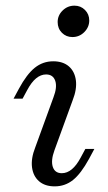

<svg xmlns="http://www.w3.org/2000/svg" viewBox="-20 -640 376 671"><path d="M171 11.3Q137.1 11.3 116.5 -6.5Q96 -24.2 91.9 -55.2Q87.9 -86.3 103.2 -125L166.9 -300Q180.6 -335.5 173 -357.7Q165.3 -379.8 141.1 -379.8Q122.6 -379.8 106 -366.1Q89.5 -352.4 75 -325L58.9 -295.2H27.4L46 -329.8Q73.4 -380.6 101.6 -403.2Q129.8 -425.8 166.1 -425.8Q200 -425.8 220.6 -408.1Q241.1 -390.3 245.2 -359.3Q249.2 -328.2 233.9 -289.5L170.2 -114.5Q157.3 -79 164.5 -56.9Q171.8 -34.7 196 -34.7Q233.1 -34.7 262.1 -89.5L278.2 -119.4H309.7L291.1 -84.7Q262.9 -33.1 235.1 -10.9Q207.3 11.3 171 11.3ZM233.1 -510.5Q211.3 -510.5 196.4 -525.4Q181.5 -540.3 181.5 -562.9Q181.5 -586.3 198.8 -603.2Q216.1 -620.2 240.3 -620.2Q262.1 -620.2 277 -605.2Q291.9 -590.3 291.9 -568.5Q291.9 -545.2 274.6 -527.8Q257.3 -510.5 233.1 -510.5Z"/></svg>

Font: Playfair 5pt SemiExpanded Light 12pt
Style: Italic
Weight: 300
Italic angle: -15.6°
Version: Version 2.000;gftools[0.9.28]